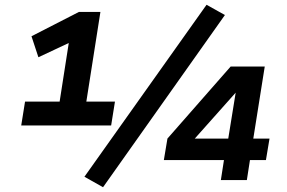

<svg xmlns="http://www.w3.org/2000/svg" viewBox="-20 -755 1203 805"><path d="M69 -229 85 -329H230L271 -592L316 -597L141 -515L112 -603L311 -705H401L342 -329H462L446 -229ZM412 30 334 -14 846 -735 923 -692ZM906 0 919 -84H667L682 -174L947 -476H1090L1042 -174H1110L1095 -84H1028L1015 0ZM937 -174 969 -372H973L778 -153L776 -174Z"/></svg>

Font: Nunito Sans 6pt ExtraBold
Style: Italic
Weight: 800
Italic angle: -9°
Version: Version 3.101;gftools[0.9.27]